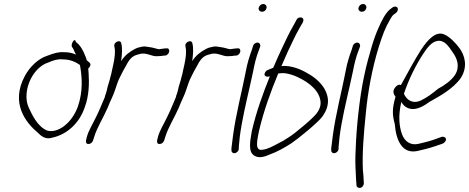

<svg xmlns="http://www.w3.org/2000/svg" viewBox="-20 -729 2355 964"><path d="M105 -348C31 -211 110 -112 171 -62C188 -44 211 -27 243 -38C313 -53 377 -107 405 -189C428 -249 428 -314 425 -361L423 -385C433 -393 438 -406 430 -414L415 -427C414 -435 411 -442 408 -448C399 -474 381 -505 362 -517L359 -524C353 -538 335 -507 341 -494L346 -487C350 -482 354 -466 362 -455C341 -464 323 -467 301 -467C275 -469 251 -462 217 -449C172 -435 129 -393 105 -348ZM114 -226C105 -306 156 -394 222 -415C246 -426 270 -433 292 -431C322 -431 349 -425 381 -403L383 -393C392 -339 397 -269 371 -194C340 -108 267 -57 215 -74C181 -89 153 -126 130 -177C122 -192 116 -208 114 -226Z M412 -25C410 -15 413 -6 423 -6C435 -6 442 -12 447 -23L453 -42C468 -91 499 -138 520 -187C532 -219 550 -251 559 -281C566 -303 574 -327 584 -345L598 -373L615 -403C630 -433 646 -448 668 -454L679 -457C715 -469 741 -443 772 -447C781 -447 796 -448 803 -450H810C833 -454 838 -491 814 -486H808C798 -484 789 -484 779 -482C775 -482 772 -483 768 -484L753 -488C746 -490 740 -491 733 -492L713 -495C700 -498 683 -492 670 -489L657 -483C631 -469 608 -453 588 -422C593 -457 595 -487 589 -511C585 -534 549 -517 554 -497C555 -488 557 -485 557 -473C558 -446 551 -413 543 -379C540 -365 538 -352 534 -341C530 -322 524 -308 520 -292L516 -274C514 -266 511 -257 508 -249C507 -247 506 -245 507 -243C492 -209 479 -174 462 -141C447 -109 426 -76 417 -45Z M769 -25C767 -15 770 -6 780 -6C792 -6 799 -12 804 -23L810 -42C825 -91 856 -138 877 -187C889 -219 907 -251 916 -281C923 -303 931 -327 941 -345L955 -373L972 -403C987 -433 1003 -448 1025 -454L1036 -457C1072 -469 1098 -443 1129 -447C1138 -447 1153 -448 1160 -450H1167C1190 -454 1195 -491 1171 -486H1165C1155 -484 1146 -484 1136 -482C1132 -482 1129 -483 1125 -484L1110 -488C1103 -490 1097 -491 1090 -492L1070 -495C1057 -498 1040 -492 1027 -489L1014 -483C988 -469 965 -453 945 -422C950 -457 952 -487 946 -511C942 -534 906 -517 911 -497C912 -488 914 -485 914 -473C915 -446 908 -413 900 -379C897 -365 895 -352 891 -341C887 -322 881 -308 877 -292L873 -274C871 -266 868 -257 865 -249C864 -247 863 -245 864 -243C849 -209 836 -174 819 -141C804 -109 783 -76 774 -45Z M1279 -690C1276 -679 1285 -670 1296 -670C1307 -670 1315 -677 1318 -688C1321 -699 1313 -709 1302 -709C1291 -709 1282 -701 1279 -690ZM1214 -370C1209 -347 1205 -324 1199 -298C1193 -272 1187 -245 1181 -216L1163 -128C1155 -88 1145 -15 1142 15V26C1142 31 1144 34 1147 37C1158 47 1179 33 1179 18V8C1180 1 1181 -16 1184 -43C1194 -123 1216 -214 1235 -298C1241 -324 1246 -348 1251 -371C1258 -408 1267 -445 1279 -475L1286 -494C1288 -499 1287 -504 1285 -508C1278 -521 1257 -515 1251 -500L1245 -480C1233 -448 1221 -410 1214 -370Z M1312 -367C1299 -347 1320 -340 1335 -346C1301 -262 1266 -166 1244 -69C1235 -16 1226 33 1256 52C1279 67 1308 59 1336 46C1372 33 1408 13 1442 -9C1474 -30 1575 -112 1598 -143C1611 -161 1620 -179 1624 -197C1628 -215 1628 -234 1622 -253C1611 -293 1577 -328 1541 -351C1508 -372 1462 -396 1412 -398C1406 -398 1400 -398 1393 -397C1413 -444 1434 -491 1455 -533C1465 -553 1474 -572 1485 -590L1501 -618C1503 -623 1504 -627 1503 -632C1500 -646 1475 -644 1469 -630L1454 -602C1443 -583 1432 -563 1422 -542C1400 -496 1377 -448 1356 -398C1354 -395 1353 -388 1350 -388L1323 -377C1318 -375 1315 -372 1312 -367ZM1280 -70C1304 -173 1340 -271 1377 -360C1385 -361 1394 -362 1403 -362C1420 -361 1439 -356 1458 -349C1512 -327 1571 -289 1586 -236C1590 -222 1591 -209 1588 -197C1585 -185 1580 -173 1570 -160C1560 -147 1538 -126 1505 -98C1471 -69 1445 -49 1427 -38C1409 -26 1392 -16 1375 -8C1350 5 1325 20 1297 23C1255 30 1274 -34 1280 -70Z M1780 -690C1777 -679 1786 -670 1797 -670C1808 -670 1816 -677 1819 -688C1822 -699 1814 -709 1803 -709C1792 -709 1783 -701 1780 -690ZM1715 -370C1710 -347 1706 -324 1700 -298C1694 -272 1688 -245 1682 -216L1664 -128C1656 -88 1646 -15 1643 15V26C1643 31 1645 34 1648 37C1659 47 1680 33 1680 18V8C1681 1 1682 -16 1685 -43C1695 -123 1717 -214 1736 -298C1742 -324 1747 -348 1752 -371C1759 -408 1768 -445 1780 -475L1787 -494C1789 -499 1788 -504 1786 -508C1779 -521 1758 -515 1752 -500L1746 -480C1734 -448 1722 -410 1715 -370Z M1808 -346C1784 -235 1769 -79 1766 16C1763 66 1764 105 1766 134C1767 163 1768 181 1769 189L1770 202C1770 207 1773 210 1777 212C1790 220 1806 208 1807 191L1806 179C1806 170 1805 152 1802 124C1798 43 1806 -57 1817 -163C1827 -270 1849 -387 1881 -491C1901 -555 1914 -589 1939 -632C1946 -644 1951 -652 1957 -656L1969 -665C1973 -668 1976 -673 1977 -678C1980 -689 1973 -696 1963 -696C1958 -696 1954 -694 1950 -691L1938 -682C1915 -663 1896 -625 1880 -588C1870 -566 1858 -535 1846 -494C1834 -453 1820 -404 1808 -346Z M1962 -287C1949 -270 1958 -253 1966 -243L1965 -240C1948 -183 1950 -149 1962 -107C1969 -19 2002 45 2076 29C2098 24 2133 16 2162 6L2203 -8C2208 -10 2212 -14 2215 -18C2227 -34 2212 -45 2198 -42L2156 -27C2130 -18 2102 -12 2082 -7C2040 3 2011 -20 1998 -56C1985 -93 1978 -145 1995 -217C2006 -198 2022 -185 2045 -182C2076 -178 2110 -198 2137 -218C2185 -245 2255 -282 2294 -338C2331 -397 2312 -452 2288 -486C2266 -516 2237 -544 2213 -555C2170 -576 2129 -532 2094 -479C2065 -434 2028 -366 1993 -302C1979 -308 1968 -296 1962 -287ZM2008 -258C2032 -332 2071 -407 2103 -456C2126 -492 2148 -518 2174 -523C2211 -531 2232 -497 2256 -462C2273 -437 2292 -396 2264 -352C2245 -324 2211 -300 2179 -283C2149 -258 2123 -239 2094 -225C2052 -205 2022 -227 2008 -258Z"/></svg>

Font: Stray Cat
Style: UltCnObl
Weight: 400
Version: Version 1.0